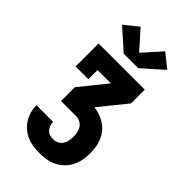

<svg xmlns="http://www.w3.org/2000/svg" viewBox="-291 -881 1182 1182"><g transform="rotate(45 300.0 -290.5)"><path d="M302 205Q274 205 246.5 201Q219 197 193.5 186Q168 175 146.5 156.5Q125 138 110.5 114.5Q96 91 88.5 64Q81 37 81 9H226Q227 24 232 39Q237 54 247 65Q257 76 272 80.5Q287 85 302 85Q320 85 336.5 77Q353 69 363 54Q373 39 376.5 21Q380 3 380 -15Q380 -33 376 -51.5Q372 -70 362 -85Q352 -100 335 -108Q318 -116 300 -116H170V-236L310 -410H194V-330H83V-530H485V-410L344 -236V-234Q371 -231 395.5 -222Q420 -213 442 -198Q464 -183 480.5 -162Q497 -141 507 -117Q517 -93 521 -67Q525 -41 525 -14Q525 15 519.5 44.5Q514 74 500.5 100.5Q487 127 465.5 148Q444 169 417.5 182Q391 195 361.5 200Q332 205 302 205ZM237 -595 103 -714 193 -786 300 -666 407 -786 497 -714 363 -595Z"/></g></svg>

Font: Iosevka Curly Slab HvEx
Style: Regular
Weight: 900
Width: 7
Monospace: yes
Designer: Belleve Invis
Foundry: Belleve Invis
Version: Version 11.1.0; ttfautohint (v1.8.3)